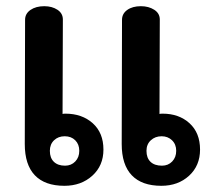

<svg xmlns="http://www.w3.org/2000/svg" viewBox="-20 -597 716 620"><path d="M314 -114Q314 -62 278 -29.5Q242 3 188 3Q125 3 92.5 -31Q60 -65 60 -132L61 -533Q61 -553 78.5 -565Q96 -577 123 -577Q148 -577 165.5 -565.5Q183 -554 183 -534L182 -229Q185 -230 191 -230Q245 -230 279.5 -199Q314 -168 314 -114ZM626 -114Q626 -62 590.5 -29.5Q555 3 501 3Q438 3 405.5 -31Q373 -65 373 -132L374 -533Q374 -553 391 -565Q408 -577 435 -577Q460 -577 478 -565.5Q496 -554 496 -534L495 -229Q498 -230 505 -230Q558 -230 592 -199Q626 -168 626 -114ZM236 -110Q236 -131 223 -144Q210 -157 189 -157Q168 -157 154.5 -144Q141 -131 141 -110Q141 -87 154 -74.5Q167 -62 190 -62Q210 -62 223 -75.5Q236 -89 236 -110ZM549 -110Q549 -131 535.5 -144Q522 -157 502 -157Q481 -157 467 -144Q453 -131 453 -110Q453 -87 466 -74.5Q479 -62 503 -62Q523 -62 536 -75.5Q549 -89 549 -110Z"/></svg>

Font: Mali SemiBold
Style: Regular
Weight: 600
Designer: Kitiyaporn Chalermlarp | Katatrad Aksorn Co.,Ltd.
Foundry: Cadson Demak Co.,Ltd.
Version: Version 1.000; ttfautohint (v1.6)